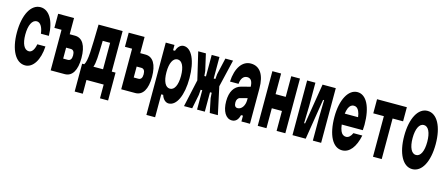

<svg xmlns="http://www.w3.org/2000/svg" viewBox="-51 -1271 4903 2103"><g transform="rotate(15 2400.0 -220.0)"><path d="M210 20C299 20 365 -83 373 -238H281C270 -177 245 -140 210 -140C158 -140 126 -203 126 -307C126 -414 159 -480 211 -480C251 -480 280 -435 289 -360H379C377 -528 309 -640 211 -640C103 -640 31 -507 31 -307C31 -112 101 20 210 20Z M655 0C740 0 787 -78 787 -218C787 -358 740 -436 655 -436H595V-620H415V-460H496V0ZM595 -284H647C676 -284 691 -263 691 -222C691 -181 676 -160 647 -160H595Z M902 156V0H1097V156H1189V-160H1146V-620H873C866 -330 867 -210 834 -160H810V156ZM938 -160C957 -211 958 -276 963 -460H1047V-160Z M1455 0C1540 0 1587 -78 1587 -218C1587 -358 1540 -436 1455 -436H1395V-620H1215V-460H1296V0ZM1395 -284H1447C1476 -284 1491 -263 1491 -222C1491 -181 1476 -160 1447 -160H1395Z M1734 200V-60H1756C1769 -15 1801 16 1836 16C1926 16 1987 -114 1987 -310C1987 -506 1926 -636 1836 -636C1801 -636 1769 -607 1756 -560H1734V-620H1635V200ZM1809 -144C1757 -144 1726 -207 1726 -310C1726 -413 1757 -476 1809 -476C1860 -476 1891 -413 1891 -310C1891 -207 1860 -144 1809 -144Z M2244 0V-220H2263L2267 -160L2300 0H2392L2325 -310L2398 -620H2311L2268 -432L2263 -376H2244V-620H2156V-376H2138L2133 -432L2090 -620H2003L2076 -310L2008 0H2101L2133 -160L2138 -220H2156V0Z M2659 -66V0H2756V-400C2756 -555 2699 -640 2596 -640C2500 -640 2433 -546 2425 -390H2522C2526 -450 2554 -486 2596 -486C2618 -486 2634 -477 2644 -460C2653 -445 2658 -423 2659 -394L2555 -367C2482 -347 2440 -279 2440 -172C2440 -60 2484 16 2554 16C2597 16 2624 -13 2637 -66ZM2659 -242C2659 -180 2625 -130 2580 -130C2553 -130 2541 -150 2541 -186C2541 -215 2556 -238 2577 -243L2659 -265Z M2943 0V-226H3058V0H3157V-620H3058V-386H2943V-620H2844V0Z M3388 0 3462 -460H3473L3469 -264V0H3563V-620H3413L3338 -160H3327L3332 -356V-620H3238V0Z M3968 -252C3969 -268 3971 -292 3971 -313C3971 -516 3906 -640 3805 -640C3703 -640 3630 -509 3630 -313C3630 -108 3698 20 3804 20C3888 20 3950 -58 3978 -194H3877C3861 -157 3837 -134 3808 -134C3780 -134 3759 -150 3746 -181C3738 -200 3732 -223 3729 -252ZM3730 -376C3733 -401 3739 -422 3746 -440C3760 -471 3780 -486 3805 -486C3832 -486 3851 -471 3864 -442C3872 -425 3878 -403 3881 -376Z M4250 0V-460H4369V-620H4031V-460H4151V0Z M4600 20C4709 20 4779 -112 4779 -310C4779 -508 4709 -640 4600 -640C4493 -640 4422 -508 4422 -310C4422 -112 4493 20 4600 20ZM4600 -140C4549 -140 4517 -205 4517 -310C4517 -415 4549 -480 4600 -480C4652 -480 4683 -415 4683 -310C4683 -205 4652 -140 4600 -140Z"/></g></svg>

Font: Yard Headline
Style: Regular
Weight: 400
Monospace: yes
Designer: Roman Shamin
Foundry: Evil Martians
Version: Version 1.000